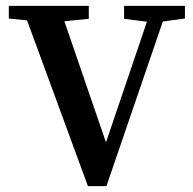

<svg xmlns="http://www.w3.org/2000/svg" viewBox="-20 -630 655 653"><path d="M279 3 54 -610H181L350 -118H331L498 -610H552L342 3ZM10 -567V-610H282V-566L162 -554H137ZM402 -566V-610H609V-567L513 -554H497Z"/></svg>

Font: Lisu Bosa
Style: Bold
Weight: 700
Designer: David Morse, Annie Olsen, Victor Gaultney, Frank Grießhammer (Latin)
Foundry: SIL International
Version: Version 2.000